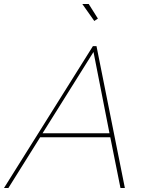

<svg xmlns="http://www.w3.org/2000/svg" viewBox="-59 -941 726 961"><path d="M353 -921H385L431 -848L413 -836ZM406 -710H424L566 0H544L493 -254H142L-17 0H-39ZM489 -274 409 -681 154 -274Z"/></svg>

Font: Raleway-v4020 Thin
Style: Italic
Weight: 250
Italic angle: -12°
Designer: Matt McInerney, Pablo Impallari, Rodrigo Fuenzalida
Foundry: Matt McInerney, Pablo Impallari, Rodrigo Fuenzalida
Version: Version 4.020;PS 004.020;hotconv 1.0.88;makeotf.lib2.5.64775